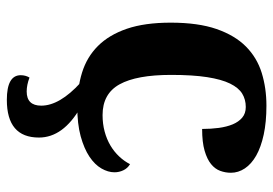

<svg xmlns="http://www.w3.org/2000/svg" viewBox="-140 -449 807 567"><g transform="rotate(90 263.5 -165.5)"><path d="M294.9 9.8Q239.7 9.8 194.1 -4.4Q148.4 -18.6 115.7 -51.3Q83 -84 64.9 -136.7Q46.9 -189.5 46.9 -266.1Q46.9 -347.2 65.7 -401.4Q84.5 -455.6 117.4 -488.3Q150.4 -521 195.3 -534.9Q240.2 -548.8 292 -548.8Q340.3 -548.8 377.4 -540.8Q414.6 -532.7 439.5 -518.6Q464.4 -504.4 477.3 -485.1Q490.2 -465.8 490.2 -443.8Q490.2 -427.7 484.6 -412.4Q479 -397 464.6 -385.3Q450.2 -373.5 425 -366.2Q399.9 -358.9 360.8 -358.9Q360.8 -384.8 357.7 -408.2Q354.5 -431.6 347.2 -449.2Q339.8 -466.8 327.4 -477.3Q314.9 -487.8 295.9 -487.8Q273.9 -487.8 256.6 -477.3Q239.3 -466.8 226.8 -441.4Q214.4 -416 207.8 -373.5Q201.2 -331.1 201.2 -267.1Q201.2 -165.5 229 -115.2Q256.8 -64.9 319.8 -64.9Q345.7 -64.9 368.4 -71Q391.1 -77.1 409.7 -88.1Q428.2 -99.1 442.1 -114Q456.1 -128.9 464.8 -146Q477.1 -138.7 482.9 -126.2Q488.8 -113.8 488.8 -100.1Q488.8 -81.1 477.5 -61.5Q466.3 -42 442.6 -26.1Q418.9 -10.3 382.3 -0.2Q345.7 9.8 294.9 9.8ZM224.1 0H296.9Q386.2 51.3 386.2 123Q386.2 217.8 274.9 217.8Q202.1 217.8 202.1 176.8Q202.1 162.6 209 150.9Q231 159.2 250 159.2Q292 159.2 292 116.2Q292 62 224.1 0Z"/></g></svg>

Font: Droids
Style: b
Weight: 700
Foundry: Ascender Corporation
Version: Version 1.00 build 113